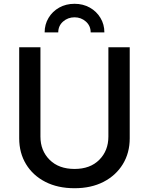

<svg xmlns="http://www.w3.org/2000/svg" viewBox="-20 -975 780 1006"><path d="M370.6 11.2Q282.7 11.2 217.5 -22.2Q152.3 -55.7 116.5 -114.7Q80.6 -173.8 80.6 -250V-727.5H191.9V-259.3Q191.9 -185.5 240 -137.7Q288.1 -89.8 370.6 -89.8Q452.6 -89.8 500.2 -137.7Q547.9 -185.5 547.9 -259.3V-727.5H659.7V-250Q659.7 -173.8 623.5 -114.7Q587.4 -55.7 522.5 -22.2Q457.5 11.2 370.6 11.2ZM370.6 -955.1Q415 -955.1 450.4 -935.3Q485.8 -915.5 506.3 -881.3Q526.9 -847.2 526.9 -805.2H455.1Q455.1 -839.8 429.9 -862.1Q404.8 -884.3 370.6 -884.3Q335.9 -884.3 310.5 -862.1Q285.2 -839.8 285.2 -805.2H213.9Q213.9 -847.2 234.4 -881.3Q254.9 -915.5 290.3 -935.3Q325.7 -955.1 370.6 -955.1Z"/></svg>

Font: Inter Medium
Style: Regular
Weight: 500
Designer: Rasmus Andersson
Foundry: rsms
Version: Version 4.001;git-9221beed3